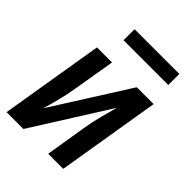

<svg xmlns="http://www.w3.org/2000/svg" viewBox="-205 -809 910 910"><g transform="rotate(45 250.0 -353.5)"><path d="M4 0 90 -520H191L156 -312Q149 -268 138 -224Q127 -180 114 -136L357 -520H470L384 0H283L317 -208Q324 -252 335.5 -296Q347 -340 359 -384L117 0ZM455 -633H155V-707H455Z"/></g></svg>

Font: Iosevka Semibold Oblique
Style: Regular
Weight: 600
Italic angle: -9°
Monospace: yes
Designer: Belleve Invis
Foundry: Belleve Invis
Version: Version 32.5.0; ttfautohint (v1.8.4)